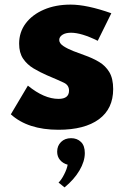

<svg xmlns="http://www.w3.org/2000/svg" viewBox="-20 -547 558 833"><path d="M233.5 16Q347 16 409 -29.5Q471 -75 471 -160.5Q471 -206 454.5 -233.8Q438 -261.5 409.5 -278.5Q381 -295.5 345 -308Q324 -315.5 298.8 -325.2Q273.5 -335 255.2 -347Q237 -359 237 -373.5Q237 -387 250.8 -396Q264.5 -405 288 -405Q333.5 -405 404 -370L463 -489.5Q357 -527 286.5 -527Q221 -527 170.5 -505.2Q120 -483.5 91.5 -445.5Q63 -407.5 63 -357.5Q63 -318 80.2 -292.5Q97.5 -267 125 -250.5Q152.5 -234 183.5 -220.5Q234.5 -199 257 -188.2Q279.5 -177.5 279.5 -154Q279.5 -118 234 -118Q171.5 -118 101 -175.5L27 -51Q101 16 233.5 16ZM260 266Q301.5 232 324.8 192.5Q348 153 348 117Q348 85 331.2 68.8Q314.5 52.5 288.5 52.5Q261.5 52.5 244.8 69Q228 85.5 228 111Q228 132.5 240.5 147.2Q253 162 273.5 167.5Q270.5 186 258.2 210Q246 234 234 245Z"/></svg>

Font: Spartan ExtraBold
Style: Regular
Weight: 800
Designer: Matt Bailey, Mirko Velimirovic
Foundry: Matt Bailey
Version: Version 1.003; ttfautohint (v1.8.3)